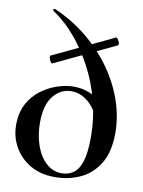

<svg xmlns="http://www.w3.org/2000/svg" viewBox="-84 -784 638 856"><g transform="rotate(10 235.0 -356.5)"><path d="M378 -209Q363 -290 322.5 -333.5Q282 -377 232 -377Q183 -377 150 -336Q117 -295 117 -215Q117 -159 133.5 -112Q150 -65 180.5 -37Q211 -9 251 -9Q281 -9 304 -25Q327 -41 339.5 -80.5Q352 -120 352 -191Q352 -274 331.5 -353Q311 -432 274.5 -501Q238 -570 191 -625Q144 -680 90 -716Q86 -718 89 -722.5Q92 -727 96 -725Q179 -689 245.5 -634Q312 -579 359 -512.5Q406 -446 431 -373Q456 -300 456 -227Q456 -142 424 -89Q392 -36 339 -11.5Q286 13 223 13Q159 13 112 -14.5Q65 -42 39.5 -87.5Q14 -133 14 -186Q14 -241 35 -281Q56 -321 90.5 -347Q125 -373 164 -386Q203 -399 239 -399Q276 -399 309 -386Q342 -373 367 -347ZM125 -484Q121 -483 116.5 -490.5Q112 -498 110 -506.5Q108 -515 111 -517L385 -647Q389 -649 394 -641.5Q399 -634 401.5 -625.5Q404 -617 399 -614Z"/></g></svg>

Font: Cormorant Garamond Light
Style: Bold
Weight: 700
Version: Version 4.001